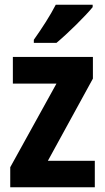

<svg xmlns="http://www.w3.org/2000/svg" viewBox="-20 -786 440 806"><path d="M369 -756V-766H214C191 -721 156 -667 122 -619V-606H217C265 -646 339 -719 369 -756ZM378 0V-111H181L370 -456V-547H34V-435H217L23 -84V0Z"/></svg>

Font: Noto Sans Georgian Condensed Bold
Style: Regular
Weight: 700
Width: 3
Designer: Monotype Design Team, Akaki Razmadze
Foundry: Google LLC
Version: Version 2.005